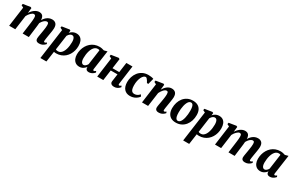

<svg xmlns="http://www.w3.org/2000/svg" viewBox="198 -2126 5990 3949"><g transform="rotate(30 3193.0 -151.0)"><path d="M254.5 -542 242 -419Q257 -445.5 278.2 -470Q299.5 -494.5 325.2 -513.8Q351 -533 379.8 -544.2Q408.5 -555.5 439.5 -555.5Q476 -555.5 500.2 -540.8Q524.5 -526 537 -495Q549.5 -464 550.5 -415Q550.5 -407.5 550 -398Q549.5 -388.5 548.5 -378.5Q547.5 -368.5 546.5 -358.5L527 -376Q543.5 -418.5 565.8 -451.5Q588 -484.5 616 -507.8Q644 -531 676.2 -543.2Q708.5 -555.5 745 -555.5Q799.5 -555.5 833 -523Q866.5 -490.5 866.5 -418Q866.5 -399.5 862.8 -369.5Q859 -339.5 853.8 -306.8Q848.5 -274 843.5 -246.5Q839.5 -221 834.8 -193Q830 -165 826.5 -139.2Q823 -113.5 822 -95Q822 -77 827.2 -71.5Q832.5 -66 840 -66Q849 -66 859.2 -71.2Q869.5 -76.5 885.5 -90L899 -60Q892 -51 873.2 -34.2Q854.5 -17.5 824.5 -3.5Q794.5 10.5 752.5 10.5Q719.5 10.5 701 0Q682.5 -10.5 675.5 -27.2Q668.5 -44 668.5 -63.5Q668.5 -78.5 672.2 -104.2Q676 -130 681.5 -160Q687 -190 691.5 -218.5Q696 -246.5 701 -278.8Q706 -311 709.8 -342Q713.5 -373 713 -398Q712.5 -435.5 703.5 -449.2Q694.5 -463 673 -463Q654.5 -463 633.5 -451.2Q612.5 -439.5 592.2 -417.8Q572 -396 554.8 -366.8Q537.5 -337.5 526.5 -302.5L549.5 -387.5Q548.5 -365.5 546.8 -341.2Q545 -317 542.2 -292.5Q539.5 -268 536.5 -245L506 0H359.5L388.5 -217.5Q392.5 -246.5 396.5 -278.5Q400.5 -310.5 403.2 -341Q406 -371.5 405.5 -396Q404.5 -437 394.5 -450Q384.5 -463 360.5 -463Q345.5 -463 328.2 -453Q311 -443 293 -425.2Q275 -407.5 259 -385.2Q243 -363 231 -338.5L185 0H39.5L103 -466L50.5 -492.5L57 -528L230.5 -555.5Z M927.5 254 1027 -467 973.5 -493 980 -528 1158.5 -555.5 1181 -542 1174 -484.5Q1189 -503.5 1211 -519.8Q1233 -536 1260.2 -546Q1287.5 -556 1319.5 -556Q1372.5 -556 1409.2 -532Q1446 -508 1465 -462Q1484 -416 1484 -349.5Q1484 -292.5 1469.8 -239.2Q1455.5 -186 1428 -140.8Q1400.5 -95.5 1360.8 -61.5Q1321 -27.5 1270 -8.5Q1219 10.5 1158 10.5Q1146 10.5 1132.5 8.8Q1119 7 1106 4.5L1070.5 254ZM1115 -58.5Q1125.5 -52 1138.8 -48.8Q1152 -45.5 1169.5 -45.5Q1204 -45.5 1230 -63.5Q1256 -81.5 1275 -112.5Q1294 -143.5 1306 -183.2Q1318 -223 1323.5 -267Q1329 -311 1329 -354Q1329 -391 1321.8 -419.5Q1314.5 -448 1299.5 -464.5Q1284.5 -481 1260 -481Q1239.5 -481 1221.2 -470.2Q1203 -459.5 1188.5 -443.2Q1174 -427 1164.5 -410Z M1991.5 -102.5Q1989 -82 1994.2 -74Q1999.5 -66 2010 -66Q2018 -66 2028.5 -71.2Q2039 -76.5 2054.5 -89.5L2068 -59Q2060.5 -48.5 2041.8 -32Q2023 -15.5 1994.5 -2.5Q1966 10.5 1930.5 10.5Q1896.5 10.5 1877.2 -6.8Q1858 -24 1857 -54.5L1859.5 -74.5Q1845.5 -54 1823.5 -34.5Q1801.5 -15 1772.8 -2.2Q1744 10.5 1708.5 10.5Q1653.5 10.5 1616 -15.5Q1578.5 -41.5 1559.2 -86.5Q1540 -131.5 1540 -188.5Q1540 -244.5 1554 -297.8Q1568 -351 1595.2 -397.5Q1622.5 -444 1662.5 -479.5Q1702.5 -515 1754.5 -535Q1806.5 -555 1870 -555Q1898.5 -555 1928.2 -548.5Q1958 -542 1979.5 -534L2055.5 -554.5ZM1900.5 -489.5Q1893 -494.5 1882.8 -497.2Q1872.5 -500 1860 -500Q1823.5 -500 1796.5 -481Q1769.5 -462 1750 -429.8Q1730.5 -397.5 1718.5 -356.8Q1706.5 -316 1701 -272.8Q1695.5 -229.5 1695.5 -189Q1695.5 -147.5 1704.2 -120Q1713 -92.5 1728.8 -78.8Q1744.5 -65 1765 -65Q1778 -65 1790 -70.5Q1802 -76 1813 -85.5Q1824 -95 1833.5 -107Q1843 -119 1850.5 -132.5Z M2595.5 -101.5Q2593 -82.5 2598.2 -74.2Q2603.5 -66 2613 -66Q2621.5 -66 2631 -70.8Q2640.5 -75.5 2658 -89L2671 -58.5Q2664.5 -49 2646.2 -32.5Q2628 -16 2599.5 -2.8Q2571 10.5 2533 10.5Q2505 10.5 2483.8 1.8Q2462.5 -7 2451.8 -24.5Q2441 -42 2444 -67.5L2469.5 -247.5H2309L2275 0H2130.5L2193.5 -465.5L2141.5 -492.5L2148 -528L2321.5 -555L2349 -540L2317 -306H2477L2510 -542H2655.5Z M2908.5 10.5Q2822.5 10.5 2771.8 -46.5Q2721 -103.5 2720 -212Q2719.5 -273 2738.5 -333.8Q2757.5 -394.5 2796 -444.8Q2834.5 -495 2893 -525.2Q2951.5 -555.5 3030 -555.5Q3059 -555.5 3094.2 -550.8Q3129.5 -546 3153.5 -536L3116.5 -394.5L3083 -395.5Q3071 -419.5 3057 -441.8Q3043 -464 3028.5 -478.2Q3014 -492.5 3001 -492.5Q2978 -492.5 2955.2 -472.8Q2932.5 -453 2914.2 -416.5Q2896 -380 2885.2 -329.8Q2874.5 -279.5 2875.5 -219Q2876.5 -166 2887 -133.2Q2897.5 -100.5 2917.2 -85.5Q2937 -70.5 2966 -70.5Q2995 -70.5 3018.2 -79.2Q3041.5 -88 3059.8 -102.2Q3078 -116.5 3092 -133L3116.5 -92Q3102.5 -71 3074.5 -47Q3046.5 -23 3004.8 -6.2Q2963 10.5 2908.5 10.5Z M3396 -419.5Q3411.5 -447 3431.5 -471.5Q3451.5 -496 3475.5 -515Q3499.5 -534 3527 -544.8Q3554.5 -555.5 3585.5 -555.5Q3641 -555.5 3674 -523.2Q3707 -491 3707 -418Q3707 -399.5 3703 -369.2Q3699 -339 3693.8 -306.2Q3688.5 -273.5 3684 -246.5Q3680.5 -221 3675.5 -193Q3670.5 -165 3666.8 -139.2Q3663 -113.5 3662.5 -95Q3662.5 -77 3668 -71.5Q3673.5 -66 3680.5 -66Q3689 -66 3699.2 -71.2Q3709.5 -76.5 3725.5 -89L3738 -58.5Q3731.5 -50 3713 -33.5Q3694.5 -17 3664.5 -3.2Q3634.5 10.5 3592.5 10.5Q3559.5 10.5 3541.2 0Q3523 -10.5 3515.5 -27.2Q3508 -44 3508.5 -64Q3508.5 -75 3510.8 -92.5Q3513 -110 3516.8 -131.2Q3520.5 -152.5 3524.5 -174.8Q3528.5 -197 3532 -217.5Q3535.5 -239 3539.5 -262.8Q3543.5 -286.5 3546.8 -310.5Q3550 -334.5 3552 -356.8Q3554 -379 3554 -398Q3553.5 -423 3549.5 -437.2Q3545.5 -451.5 3536.8 -457.2Q3528 -463 3513.5 -463Q3497.5 -463 3479.8 -452.2Q3462 -441.5 3445 -423Q3428 -404.5 3412.2 -381.2Q3396.5 -358 3385 -332.5L3339 0H3194L3257 -466L3204.5 -492.5L3211 -528L3385 -555.5L3408.5 -542Z M4087.5 -556.5Q4156.5 -556.5 4203.8 -530.8Q4251 -505 4275.5 -455.5Q4300 -406 4300 -335Q4300.5 -264.5 4280.5 -201.5Q4260.5 -138.5 4221.8 -90.2Q4183 -42 4127.2 -14.2Q4071.5 13.5 4000 13.5Q3932.5 13.5 3885.5 -12.8Q3838.5 -39 3814.5 -88.5Q3790.5 -138 3789.5 -208.5Q3789.5 -280 3809.5 -343Q3829.5 -406 3868 -454Q3906.5 -502 3961.8 -529.2Q4017 -556.5 4087.5 -556.5ZM4070.5 -504Q4044 -504 4024 -484.8Q4004 -465.5 3989.8 -433.5Q3975.5 -401.5 3966.2 -362Q3957 -322.5 3953 -281Q3949 -239.5 3949.5 -202Q3949.5 -143.5 3958 -107.5Q3966.5 -71.5 3982.2 -55.2Q3998 -39 4020 -39Q4046.5 -39 4066.5 -58Q4086.5 -77 4100.8 -109.2Q4115 -141.5 4123.8 -181.2Q4132.5 -221 4136.8 -262.5Q4141 -304 4140.5 -342Q4140.5 -401.5 4132.2 -437Q4124 -472.5 4108.5 -488.2Q4093 -504 4070.5 -504Z M4318.5 254 4418 -467 4364.5 -493 4371 -528 4549.5 -555.5 4572 -542 4565 -484.5Q4580 -503.5 4602 -519.8Q4624 -536 4651.2 -546Q4678.5 -556 4710.5 -556Q4763.5 -556 4800.2 -532Q4837 -508 4856 -462Q4875 -416 4875 -349.5Q4875 -292.5 4860.8 -239.2Q4846.5 -186 4819 -140.8Q4791.5 -95.5 4751.8 -61.5Q4712 -27.5 4661 -8.5Q4610 10.5 4549 10.5Q4537 10.5 4523.5 8.8Q4510 7 4497 4.5L4461.5 254ZM4506 -58.5Q4516.5 -52 4529.8 -48.8Q4543 -45.5 4560.5 -45.5Q4595 -45.5 4621 -63.5Q4647 -81.5 4666 -112.5Q4685 -143.5 4697 -183.2Q4709 -223 4714.5 -267Q4720 -311 4720 -354Q4720 -391 4712.8 -419.5Q4705.5 -448 4690.5 -464.5Q4675.5 -481 4651 -481Q4630.5 -481 4612.2 -470.2Q4594 -459.5 4579.5 -443.2Q4565 -427 4555.5 -410Z M5143 -542 5130.5 -419Q5145.5 -445.5 5166.8 -470Q5188 -494.5 5213.8 -513.8Q5239.5 -533 5268.2 -544.2Q5297 -555.5 5328 -555.5Q5364.5 -555.5 5388.8 -540.8Q5413 -526 5425.5 -495Q5438 -464 5439 -415Q5439 -407.5 5438.5 -398Q5438 -388.5 5437 -378.5Q5436 -368.5 5435 -358.5L5415.5 -376Q5432 -418.5 5454.2 -451.5Q5476.5 -484.5 5504.5 -507.8Q5532.5 -531 5564.8 -543.2Q5597 -555.5 5633.5 -555.5Q5688 -555.5 5721.5 -523Q5755 -490.5 5755 -418Q5755 -399.5 5751.2 -369.5Q5747.5 -339.5 5742.2 -306.8Q5737 -274 5732 -246.5Q5728 -221 5723.2 -193Q5718.5 -165 5715 -139.2Q5711.5 -113.5 5710.5 -95Q5710.5 -77 5715.8 -71.5Q5721 -66 5728.5 -66Q5737.5 -66 5747.8 -71.2Q5758 -76.5 5774 -90L5787.5 -60Q5780.5 -51 5761.8 -34.2Q5743 -17.5 5713 -3.5Q5683 10.5 5641 10.5Q5608 10.5 5589.5 0Q5571 -10.5 5564 -27.2Q5557 -44 5557 -63.5Q5557 -78.5 5560.8 -104.2Q5564.5 -130 5570 -160Q5575.5 -190 5580 -218.5Q5584.5 -246.5 5589.5 -278.8Q5594.5 -311 5598.2 -342Q5602 -373 5601.5 -398Q5601 -435.5 5592 -449.2Q5583 -463 5561.5 -463Q5543 -463 5522 -451.2Q5501 -439.5 5480.8 -417.8Q5460.5 -396 5443.2 -366.8Q5426 -337.5 5415 -302.5L5438 -387.5Q5437 -365.5 5435.2 -341.2Q5433.5 -317 5430.8 -292.5Q5428 -268 5425 -245L5394.5 0H5248L5277 -217.5Q5281 -246.5 5285 -278.5Q5289 -310.5 5291.8 -341Q5294.5 -371.5 5294 -396Q5293 -437 5283 -450Q5273 -463 5249 -463Q5234 -463 5216.8 -453Q5199.5 -443 5181.5 -425.2Q5163.5 -407.5 5147.5 -385.2Q5131.5 -363 5119.5 -338.5L5073.5 0H4928L4991.5 -466L4939 -492.5L4945.5 -528L5119 -555.5Z M6290 -102.5Q6287.5 -82 6292.8 -74Q6298 -66 6308.5 -66Q6316.5 -66 6327 -71.2Q6337.5 -76.5 6353 -89.5L6366.5 -59Q6359 -48.5 6340.2 -32Q6321.5 -15.5 6293 -2.5Q6264.5 10.5 6229 10.5Q6195 10.5 6175.8 -6.8Q6156.5 -24 6155.5 -54.5L6158 -74.5Q6144 -54 6122 -34.5Q6100 -15 6071.2 -2.2Q6042.5 10.5 6007 10.5Q5952 10.5 5914.5 -15.5Q5877 -41.5 5857.8 -86.5Q5838.5 -131.5 5838.5 -188.5Q5838.5 -244.5 5852.5 -297.8Q5866.5 -351 5893.8 -397.5Q5921 -444 5961 -479.5Q6001 -515 6053 -535Q6105 -555 6168.5 -555Q6197 -555 6226.8 -548.5Q6256.5 -542 6278 -534L6354 -554.5ZM6199 -489.5Q6191.5 -494.5 6181.2 -497.2Q6171 -500 6158.5 -500Q6122 -500 6095 -481Q6068 -462 6048.5 -429.8Q6029 -397.5 6017 -356.8Q6005 -316 5999.5 -272.8Q5994 -229.5 5994 -189Q5994 -147.5 6002.8 -120Q6011.5 -92.5 6027.2 -78.8Q6043 -65 6063.5 -65Q6076.5 -65 6088.5 -70.5Q6100.5 -76 6111.5 -85.5Q6122.5 -95 6132 -107Q6141.5 -119 6149 -132.5Z"/></g></svg>

Font: Merriweather 48pt ExtraBold
Style: Italic
Weight: 800
Italic angle: -7.8°
Version: Version 2.101